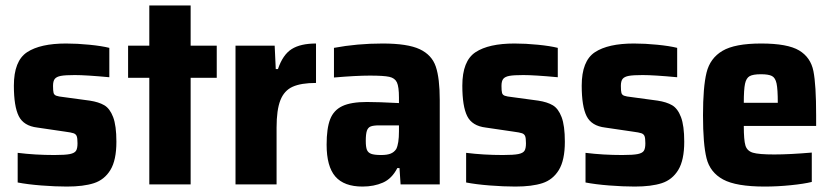

<svg xmlns="http://www.w3.org/2000/svg" viewBox="-20 -678 3061 706"><path d="M45 -7V-116Q109 -108 180 -108Q220 -108 237 -111.5Q254 -115 259.5 -123.5Q265 -132 265 -151Q265 -170 262 -177.5Q259 -185 250.5 -188Q242 -191 219 -194L117 -209Q67 -215 49 -251Q31 -287 31 -363Q31 -454 79.5 -486Q128 -518 223 -518Q264 -518 309 -513.5Q354 -509 382 -502V-394Q296 -402 255 -402Q220 -402 204 -399Q188 -396 181.5 -388Q175 -380 175 -362Q175 -344 177 -336.5Q179 -329 187 -326Q195 -323 214 -321L310 -308Q343 -303 363.5 -291Q384 -279 396 -247.5Q408 -216 408 -157Q408 -89 386 -53Q364 -17 325.5 -4.5Q287 8 226 8Q183 8 132 4Q81 0 45 -7Z M529 0V-392H451V-510H529V-658H681V-510H777V-392H681V0Z M846 -510H990L994 -424H1002Q1020 -477 1052.5 -497.5Q1085 -518 1142 -518V-373Q1087 -373 1056 -359Q1025 -345 1011 -309.5Q997 -274 997 -209V0H846Z M1181 -146Q1181 -206 1194 -239.5Q1207 -273 1239 -288Q1271 -303 1329 -303Q1371 -303 1447 -299V-319Q1447 -359 1439.5 -375Q1432 -391 1411.5 -395.5Q1391 -400 1340 -400Q1290 -400 1208 -393V-502Q1293 -518 1387 -518Q1479 -518 1523.5 -497Q1568 -476 1582.5 -433Q1597 -390 1597 -310V0H1453L1449 -60H1441Q1421 -21 1388 -6.5Q1355 8 1313 8Q1245 8 1213 -29Q1181 -66 1181 -146ZM1437 -130Q1447 -150 1447 -195V-217H1375Q1353 -217 1343 -213Q1333 -209 1329 -197Q1325 -185 1325 -160Q1325 -138 1329 -127.5Q1333 -117 1344.5 -112.5Q1356 -108 1382 -108Q1403 -108 1416 -113Q1429 -118 1437 -130Z M1694 -7V-116Q1758 -108 1829 -108Q1869 -108 1886 -111.5Q1903 -115 1908.5 -123.5Q1914 -132 1914 -151Q1914 -170 1911 -177.5Q1908 -185 1899.5 -188Q1891 -191 1868 -194L1766 -209Q1716 -215 1698 -251Q1680 -287 1680 -363Q1680 -454 1728.5 -486Q1777 -518 1872 -518Q1913 -518 1958 -513.5Q2003 -509 2031 -502V-394Q1945 -402 1904 -402Q1869 -402 1853 -399Q1837 -396 1830.5 -388Q1824 -380 1824 -362Q1824 -344 1826 -336.5Q1828 -329 1836 -326Q1844 -323 1863 -321L1959 -308Q1992 -303 2012.5 -291Q2033 -279 2045 -247.5Q2057 -216 2057 -157Q2057 -89 2035 -53Q2013 -17 1974.5 -4.5Q1936 8 1875 8Q1832 8 1781 4Q1730 0 1694 -7Z M2133 -7V-116Q2197 -108 2268 -108Q2308 -108 2325 -111.5Q2342 -115 2347.5 -123.5Q2353 -132 2353 -151Q2353 -170 2350 -177.5Q2347 -185 2338.5 -188Q2330 -191 2307 -194L2205 -209Q2155 -215 2137 -251Q2119 -287 2119 -363Q2119 -454 2167.5 -486Q2216 -518 2311 -518Q2352 -518 2397 -513.5Q2442 -509 2470 -502V-394Q2384 -402 2343 -402Q2308 -402 2292 -399Q2276 -396 2269.5 -388Q2263 -380 2263 -362Q2263 -344 2265 -336.5Q2267 -329 2275 -326Q2283 -323 2302 -321L2398 -308Q2431 -303 2451.5 -291Q2472 -279 2484 -247.5Q2496 -216 2496 -157Q2496 -89 2474 -53Q2452 -17 2413.5 -4.5Q2375 8 2314 8Q2271 8 2220 4Q2169 0 2133 -7Z M2981 -215H2715Q2715 -163 2721 -143Q2727 -123 2748.5 -116.5Q2770 -110 2827 -110Q2883 -110 2965 -117V-9Q2937 -2 2888 3Q2839 8 2792 8Q2687 8 2639 -18Q2591 -44 2578 -96Q2565 -148 2565 -254Q2565 -358 2578 -411Q2591 -464 2636.5 -491Q2682 -518 2779 -518Q2876 -518 2918.5 -492.5Q2961 -467 2971 -416.5Q2981 -366 2981 -254ZM2715 -300H2840Q2840 -350 2835.5 -371Q2831 -392 2818.5 -398.5Q2806 -405 2778 -405Q2749 -405 2736.5 -398Q2724 -391 2719.5 -370Q2715 -349 2715 -300Z"/></svg>

Font: Saira Semi Condensed
Style: Bold
Weight: 700
Width: 4
Designer: Hector Gatti with collaboration of the Omnibus-Type team
Foundry: Omnibus-Type
Version: Version 1.001; ttfautohint (v1.8)